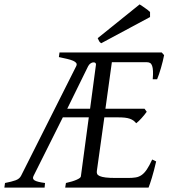

<svg xmlns="http://www.w3.org/2000/svg" viewBox="-37 -854 772 874"><path d="M399.9 -560.1Q400.4 -565.4 396.5 -568.1Q392.6 -570.8 386.7 -570.1Q380.9 -569.3 374.5 -564.9Q368.2 -560.5 363.8 -551.8L269 -358.9H373ZM673.8 -119.1Q664.1 -76.7 654.5 -45.4Q645 -14.2 639.2 0H259.8L263.2 -21Q293.9 -27.8 312 -35.9Q330.1 -43.9 331.1 -50.8L367.2 -319.8H249L116.2 -54.2Q108.4 -40 120.8 -32.7Q133.3 -25.4 168 -21L166 0H-17.1L-14.2 -21Q16.1 -26.9 34.2 -33.4Q52.2 -40 59.1 -54.2L310.1 -553.2Q314 -561.5 310.1 -567.1Q306.2 -572.8 295.7 -577.4Q285.2 -582 268.6 -585.9Q252 -589.8 231 -594.2L233.9 -615.2H699.2L710 -603Q707.5 -590.3 703.9 -575.2Q700.2 -560.1 695.8 -544.9Q691.4 -529.8 686.8 -516.1Q682.1 -502.4 678.2 -493.2H658.2Q660.2 -515.6 659.4 -530.5Q658.7 -545.4 655.5 -554.4Q652.3 -563.5 646.5 -567.1Q640.6 -570.8 631.8 -570.8H472.2L442.9 -358.9H621.1L630.9 -345.2Q626 -338.4 619.9 -330.8Q613.8 -323.2 607.4 -316.2Q601.1 -309.1 594.7 -303Q588.4 -296.9 583 -293Q577.1 -300.3 570.3 -305.2Q563.5 -310.1 554 -313.5Q544.4 -316.9 531.2 -318.4Q518.1 -319.8 500 -319.8H438L403.8 -75.2Q402.8 -67.9 405.3 -62.3Q407.7 -56.6 417 -52.5Q426.3 -48.3 443.6 -46.1Q460.9 -43.9 490.2 -43.9H545.9Q566.4 -43.9 581.1 -46.4Q595.7 -48.8 607.9 -57.4Q620.1 -65.9 631.3 -82.5Q642.6 -99.1 655.8 -127.9ZM646 -776.4 423.8 -657.2Q417 -661.6 414.6 -666Q412.1 -670.4 407.7 -680.2L598.6 -834L609.9 -826.7Q616.2 -822.3 623.3 -817.4Q630.4 -812.5 636.7 -807.6Q643.1 -802.7 646 -799.3Z"/></svg>

Font: Gentium Basic
Style: Italic
Weight: 400
Italic angle: -8°
Designer: J. Victor Gaultney and Annie Olsen
Foundry: SIL International
Version: Version 1.102; 2013; Maintenance release